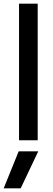

<svg xmlns="http://www.w3.org/2000/svg" viewBox="-21 -759 289 1039"><path d="M82 -739H183V0H82ZM80 60H186L91 260H-1Z"/></svg>

Font: Prompt
Style: Regular
Weight: 400
Designer: Katatrad Team
Foundry: CadsonDemak
Version: Version 1.001